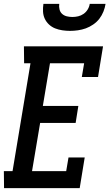

<svg xmlns="http://www.w3.org/2000/svg" viewBox="-34 -975 567 995"><path d="M-13 0 -14 -88H31L124 -647H91L90 -735H500L474 -576H390L402 -647H225L188 -426H372L358 -338H174L132 -88H309L321 -159H405L379 0ZM329 -815Q309 -815 289 -818Q269 -821 251.5 -828Q234 -835 220 -848Q206 -861 198 -878Q190 -895 189 -915Q188 -935 191 -955H273Q271 -940 274.5 -926Q278 -912 288 -903Q298 -894 312 -890.5Q326 -887 341 -887Q356 -887 371 -890.5Q386 -894 399 -903Q412 -912 420.5 -926Q429 -940 431 -955H513Q510 -935 502 -915Q494 -895 481 -878Q468 -861 449 -848Q430 -835 410.5 -828Q391 -821 370 -818Q349 -815 329 -815Z"/></svg>

Font: Iosevka Curly Slab Semibold
Style: Italic
Weight: 600
Italic angle: -9°
Monospace: yes
Designer: Belleve Invis
Foundry: Belleve Invis
Version: Version 22.1.2; ttfautohint (v1.8.4)